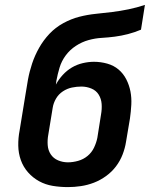

<svg xmlns="http://www.w3.org/2000/svg" viewBox="-20 -755 640 783"><path d="M257 8Q225 8 195 3Q165 -2 139.5 -16Q114 -30 94.5 -52Q75 -74 65 -102Q55 -130 54.5 -161Q54 -192 60 -223L83 -364Q88 -397 94 -430Q100 -463 111 -496Q122 -529 139.5 -560Q157 -591 181.5 -617Q206 -643 238 -660.5Q270 -678 303 -686.5Q336 -695 370 -698.5Q404 -702 437 -706Q470 -710 504 -717Q538 -724 571 -735L555 -634Q529 -623 502 -616Q475 -609 448 -605.5Q421 -602 394.5 -600.5Q368 -599 341 -591.5Q314 -584 289.5 -568Q265 -552 248 -529Q231 -506 223 -479.5Q215 -453 210 -426L208 -410Q219 -431 236 -449.5Q253 -468 273.5 -480Q294 -492 317.5 -497.5Q341 -503 363 -503Q391 -503 417.5 -495.5Q444 -488 463.5 -471.5Q483 -455 495 -431.5Q507 -408 512 -382Q517 -356 515.5 -328Q514 -300 510 -272L494 -177Q490 -151 480 -125Q470 -99 453 -76.5Q436 -54 412.5 -37Q389 -20 363 -10Q337 0 310 4Q283 8 257 8ZM257 -93Q277 -93 298.5 -99Q320 -105 337 -119Q354 -133 363.5 -153Q373 -173 377 -193L392 -288Q396 -310 394.5 -331Q393 -352 382.5 -369Q372 -386 352.5 -394Q333 -402 312 -402Q293 -402 273.5 -398Q254 -394 236.5 -382.5Q219 -371 208.5 -353Q198 -335 195 -316L177 -206Q173 -185 174.5 -163.5Q176 -142 187 -125.5Q198 -109 217 -101Q236 -93 257 -93Z"/></svg>

Font: Iosevka HT Extended
Style: Bold Italic
Weight: 700
Width: 7
Italic angle: -9°
Monospace: yes
Designer: Belleve Invis
Foundry: Belleve Invis
Version: Version 32.3.0; ttfautohint (v1.8.4)